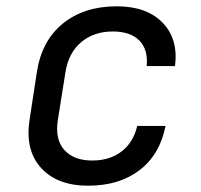

<svg xmlns="http://www.w3.org/2000/svg" viewBox="-20 -580 640 610"><path d="M260 10Q162 10 110.5 -46.5Q59 -103 74 -200L97 -350Q112 -450 179.5 -505Q247 -560 351 -560Q446 -560 496.5 -508Q547 -456 536 -370H446Q451 -423 422.5 -451.5Q394 -480 338 -480Q279 -480 238.5 -446.5Q198 -413 188 -351L164 -200Q154 -138 184 -104Q214 -70 273 -70Q329 -70 366.5 -99Q404 -128 416 -180H506Q488 -89 423.5 -39.5Q359 10 260 10Z"/></svg>

Font: JetBrains Mono NL
Style: Italic
Weight: 400
Italic angle: -9°
Monospace: yes
Designer: Philipp Nurullin, Konstantin Bulenkov
Foundry: JetBrains
Version: Version 2.305; ttfautohint (v1.8.4.7-5d5b)